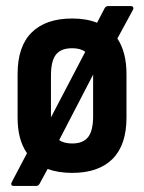

<svg xmlns="http://www.w3.org/2000/svg" viewBox="-20 -562 476 633"><path d="M25 51Q19 51 17.5 47Q16 43 19 38L69 -57Q38 -101 38 -174V-318Q38 -409 84.5 -455Q131 -501 218 -501Q265 -501 300 -487L325 -535Q329 -542 337 -542H411Q417 -542 419 -538Q421 -534 418 -529L367 -435Q397 -390 397 -318V-174Q397 -84 351 -38Q305 8 218 8Q172 8 137 -5L111 43Q107 51 99 51ZM148 -179V-175L261 -391Q246 -403 218 -403Q181 -403 164.5 -382Q148 -361 148 -313ZM218 -89Q254 -89 270.5 -110Q287 -131 287 -179V-313V-316L175 -100Q191 -89 218 -89Z"/></svg>

Font: Sofia Sans Condensed
Style: Bold
Weight: 700
Designer: Botio Nikoltchev, Ani Petrova
Foundry: lettersoup
Version: Version 4.101; ttfautohint (v1.8.4.7-5d5b)